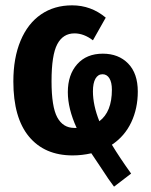

<svg xmlns="http://www.w3.org/2000/svg" viewBox="-20 -566 566 719"><path d="M399 -24Q428 24 471 84L407 133L386 104Q372 82 355.5 58Q339 34 322 8Q287 16 252 16Q147 16 88.5 -54.5Q30 -125 30 -261Q30 -349 57 -413.5Q84 -478 133.5 -512Q183 -546 250 -546Q321 -546 376 -500L328 -415Q294 -441 259 -441Q216 -441 194.5 -400.5Q173 -360 173 -262Q173 -166 194.5 -126.5Q216 -87 258 -87H267Q234 -159 234 -221Q234 -286 269 -325.5Q304 -365 365 -365Q424 -365 460 -328Q496 -291 496 -223Q496 -160 471.5 -108Q447 -56 399 -24ZM352 -112Q399 -147 399 -230Q399 -258 389.5 -273Q380 -288 364 -288Q347 -288 337.5 -271.5Q328 -255 328 -224Q328 -172 352 -112Z"/></svg>

Font: Fira Sans Extra Condensed SemiBold
Style: Regular
Weight: 600
Width: 1
Designer: Carrois Corporate & Edenspiekermann AG
Foundry: Carrois Corporate GbR & Edenspiekermann AG
Version: Version 4.203